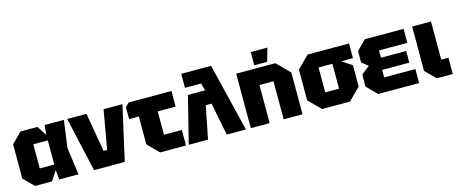

<svg xmlns="http://www.w3.org/2000/svg" viewBox="-43 -1319 4541 1907"><g transform="rotate(-15 2227.5 -365.0)"><path d="M140 0 36 -104V-456L140 -560H314L379 -461L388 -560H586L548 -280L586 0H388L379 -99L314 0ZM230 -156H379V-404H230Z M746 0 620 -560H818L887 -160H924L994 -560H1188L1062 0Z M1314 -112V-400H1214V-522L1252 -560H1692V-400H1508V-160H1692V0H1426Z M1830 -700H2137L2308 0H2111L2045 -336H1985L1918 0H1720L1840 -480H2017L1996 -556H1830Z M2358 0V-560H2760L2890 -430V0H2696V-392H2552V0ZM2553 -594V-730H2725L2685 -594Z M2970 -122V-438L3092 -560H3518V-409H3398L3500 -340V-122L3378 0H3092ZM3164 -152H3306V-408H3164Z M3669 0 3565 -104V-227L3650 -295L3585 -346V-464L3681 -560H4079V-416H3788V-341H4047V-221H3768V-144H4089V0Z M4167 -560H4361V-168H4435V0H4271L4167 -104Z"/></g></svg>

Font: Tektur ExtraBold
Style: Regular
Weight: 800
Designer: Adam Jagosz
Foundry: Adam Jagosz
Version: Version 1.005;gftools[0.9.30]